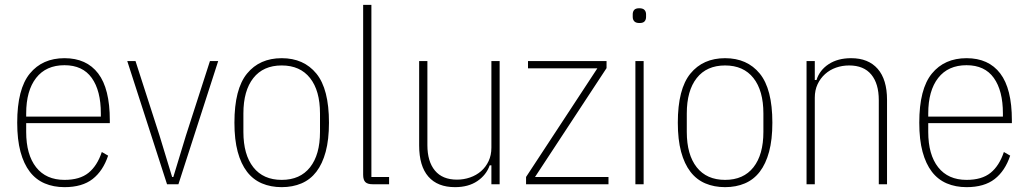

<svg xmlns="http://www.w3.org/2000/svg" viewBox="-20 -760 4245 792"><path d="M246 12Q201 12 164.5 -3.5Q128 -19 103 -51.5Q78 -84 64.5 -134Q51 -184 51 -254Q51 -393 103 -456.5Q155 -520 246 -520Q337 -520 385 -457Q433 -394 433 -264V-252H88V-216Q88 -122 129 -70Q170 -18 246 -18Q309 -18 345 -47Q381 -76 400 -133L426 -118Q405 -55 362 -21.5Q319 12 246 12ZM246 -491Q170 -491 129 -438.5Q88 -386 88 -292V-279H396V-292Q396 -386 358.5 -438.5Q321 -491 246 -491Z M669 0 505 -508H539L638 -201L690 -30H695L747 -201L846 -508H880L716 0Z M1142 12Q1097 12 1060.5 -3.5Q1024 -19 999 -51.5Q974 -84 960.5 -134Q947 -184 947 -254Q947 -393 999 -456.5Q1051 -520 1142 -520Q1233 -520 1285 -456.5Q1337 -393 1337 -254Q1337 -184 1323.5 -134Q1310 -84 1285 -51.5Q1260 -19 1223.5 -3.5Q1187 12 1142 12ZM1142 -18Q1218 -18 1259 -70Q1300 -122 1300 -216V-292Q1300 -386 1259 -438Q1218 -490 1142 -490Q1066 -490 1025 -438Q984 -386 984 -292V-216Q984 -122 1025 -70Q1066 -18 1142 -18Z M1517 0Q1496 0 1487 -9Q1478 -18 1478 -39V-740H1512V-30H1585V0Z M2007 -78H2000Q1986 -38 1949 -13Q1912 12 1857 12Q1785 12 1747 -31.5Q1709 -75 1709 -160V-508H1743V-161Q1743 -94 1774 -56.5Q1805 -19 1865 -19Q1893 -19 1919 -28Q1945 -37 1964.5 -54Q1984 -71 1995.5 -95.5Q2007 -120 2007 -151V-508H2041V0H2007Z M2150 0V-30L2444 -478H2158V-508H2482V-479L2187 -30H2490V0Z M2618 -665Q2603 -665 2596.5 -672Q2590 -679 2590 -690V-701Q2590 -712 2596 -719Q2602 -726 2617 -726Q2632 -726 2638.5 -719Q2645 -712 2645 -701V-690Q2645 -679 2639 -672Q2633 -665 2618 -665ZM2601 -508H2635V0H2601Z M2971 12Q2926 12 2889.5 -3.5Q2853 -19 2828 -51.5Q2803 -84 2789.5 -134Q2776 -184 2776 -254Q2776 -393 2828 -456.5Q2880 -520 2971 -520Q3062 -520 3114 -456.5Q3166 -393 3166 -254Q3166 -184 3152.5 -134Q3139 -84 3114 -51.5Q3089 -19 3052.5 -3.5Q3016 12 2971 12ZM2971 -18Q3047 -18 3088 -70Q3129 -122 3129 -216V-292Q3129 -386 3088 -438Q3047 -490 2971 -490Q2895 -490 2854 -438Q2813 -386 2813 -292V-216Q2813 -122 2854 -70Q2895 -18 2971 -18Z M3307 0V-508H3341V-430H3348Q3361 -471 3398.5 -495.5Q3436 -520 3491 -520Q3562 -520 3600.5 -476Q3639 -432 3639 -348V0H3605V-347Q3605 -415 3574 -452.5Q3543 -490 3483 -490Q3454 -490 3428.5 -481Q3403 -472 3383.5 -454.5Q3364 -437 3352.5 -412.5Q3341 -388 3341 -357V0Z M3967 12Q3922 12 3885.5 -3.5Q3849 -19 3824 -51.5Q3799 -84 3785.5 -134Q3772 -184 3772 -254Q3772 -393 3824 -456.5Q3876 -520 3967 -520Q4058 -520 4106 -457Q4154 -394 4154 -264V-252H3809V-216Q3809 -122 3850 -70Q3891 -18 3967 -18Q4030 -18 4066 -47Q4102 -76 4121 -133L4147 -118Q4126 -55 4083 -21.5Q4040 12 3967 12ZM3967 -491Q3891 -491 3850 -438.5Q3809 -386 3809 -292V-279H4117V-292Q4117 -386 4079.5 -438.5Q4042 -491 3967 -491Z"/></svg>

Font: IBM Plex Sans Condensed ExtraLight
Style: Regular
Weight: 200
Width: 3
Designer: Mike Abbink, Paul van der Laan, Pieter van Rosmalen
Foundry: Bold Monday
Version: Version 1.3